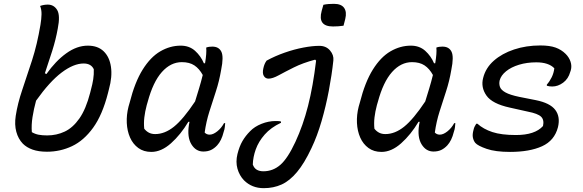

<svg xmlns="http://www.w3.org/2000/svg" viewBox="-20 -781 3040 1001"><path d="M543 -296Q514 -182 465.5 -115Q417 -48 355.5 -19Q294 10 225 10Q181 10 150 -1Q119 -12 99 -32Q75 -57 65 -94Q55 -131 62 -177Q72 -242 96 -312.5Q120 -383 147 -466.5Q174 -550 191 -652Q196 -682 196.5 -706.5Q197 -731 189 -750Q209 -757 229 -757Q261 -757 278 -729Q295 -701 281 -631Q271 -575 252.5 -516.5Q234 -458 214 -399L222 -395Q270 -463 325.5 -503Q381 -543 438 -543Q490 -543 520.5 -513.5Q551 -484 558.5 -432.5Q566 -381 548 -316ZM416 -450Q364 -450 301.5 -403Q239 -356 168 -256Q156 -212 149.5 -170.5Q143 -129 146 -92Q163 -82 182 -78.5Q201 -75 226 -75Q275 -75 317.5 -95Q360 -115 394 -163.5Q428 -212 450 -297L454 -313Q462 -342 466 -367.5Q470 -393 469 -420Q455 -450 416 -450Z M922 -543Q967 -543 997 -516Q1027 -489 1043 -451H1049Q1058 -504 1055 -533Q1063 -536 1070.5 -537Q1078 -538 1087 -538Q1121 -538 1134 -511.5Q1147 -485 1133 -417Q1123 -358 1105.5 -304.5Q1088 -251 1071.5 -199Q1055 -147 1047 -90Q1057 -79 1073 -79Q1091 -79 1112.5 -96Q1134 -113 1148 -139H1154Q1153 -129 1152 -118Q1151 -107 1146 -93Q1135 -48 1112 -23Q1097 -7 1080 1Q1063 9 1040 9Q1001 9 978 -28.5Q955 -66 965 -130Q966 -138 968 -146H962Q922 -79 871.5 -34Q821 11 769 11Q729 11 701 -9.5Q673 -30 658 -64Q643 -98 641 -140Q639 -182 650 -225L656 -246Q683 -353 724 -418.5Q765 -484 816 -513.5Q867 -543 922 -543ZM732 -110Q742 -97 756 -89.5Q770 -82 789 -82Q839 -82 887 -120.5Q935 -159 997 -252Q1007 -285 1017.5 -319Q1028 -353 1037 -390Q1019 -423 993.5 -440Q968 -457 928 -457Q870 -457 824 -405.5Q778 -354 750 -250L745 -233Q736 -199 732.5 -169Q729 -139 732 -110Z M1370 -465Q1414 -489 1464 -506.5Q1514 -524 1561.5 -533Q1609 -542 1645 -542Q1680 -542 1700.5 -518Q1721 -494 1718 -466Q1710 -391 1694.5 -309Q1679 -227 1656.5 -149.5Q1634 -72 1604 -9Q1567 70 1528.5 116Q1490 162 1448 181Q1406 200 1355 200Q1293 200 1252 159Q1228 134 1218 98.5Q1208 63 1218 22Q1228 -18 1244 -45.5Q1260 -73 1284 -97Q1307 -121 1343.5 -135.5Q1380 -150 1417 -150Q1428 -150 1434.5 -149.5Q1441 -149 1445 -147V-141Q1392 -116 1360 -79.5Q1328 -43 1313.5 -2.5Q1299 38 1298 77Q1305 96 1319 104Q1333 112 1353 112Q1403 112 1441.5 78.5Q1480 45 1520 -41Q1560 -127 1586 -229Q1612 -331 1628 -465L1623 -470Q1559 -453 1512 -429.5Q1465 -406 1433 -388.5Q1401 -371 1380 -371Q1364 -371 1355.5 -385Q1347 -399 1353 -425Q1358 -449 1370 -465ZM1666 -756Q1679 -759 1693.5 -760Q1708 -761 1721 -761Q1759 -761 1774 -740Q1789 -719 1780 -682L1771 -647Q1759 -645 1744.5 -644Q1730 -643 1716 -643Q1635 -643 1657 -724Z M2122 -543Q2167 -543 2197 -516Q2227 -489 2243 -451H2249Q2258 -504 2255 -533Q2263 -536 2270.5 -537Q2278 -538 2287 -538Q2321 -538 2334 -511.5Q2347 -485 2333 -417Q2323 -358 2305.5 -304.5Q2288 -251 2271.5 -199Q2255 -147 2247 -90Q2257 -79 2273 -79Q2291 -79 2312.5 -96Q2334 -113 2348 -139H2354Q2353 -129 2352 -118Q2351 -107 2346 -93Q2335 -48 2312 -23Q2297 -7 2280 1Q2263 9 2240 9Q2201 9 2178 -28.5Q2155 -66 2165 -130Q2166 -138 2168 -146H2162Q2122 -79 2071.5 -34Q2021 11 1969 11Q1929 11 1901 -9.5Q1873 -30 1858 -64Q1843 -98 1841 -140Q1839 -182 1850 -225L1856 -246Q1883 -353 1924 -418.5Q1965 -484 2016 -513.5Q2067 -543 2122 -543ZM1932 -110Q1942 -97 1956 -89.5Q1970 -82 1989 -82Q2039 -82 2087 -120.5Q2135 -159 2197 -252Q2207 -285 2217.5 -319Q2228 -353 2237 -390Q2219 -423 2193.5 -440Q2168 -457 2128 -457Q2070 -457 2024 -405.5Q1978 -354 1950 -250L1945 -233Q1936 -199 1932.5 -169Q1929 -139 1932 -110Z M2797 -544Q2846 -544 2876.5 -533Q2907 -522 2929 -500Q2947 -482 2954.5 -459.5Q2962 -437 2956 -415L2953 -406Q2943 -370 2916 -350Q2889 -330 2859 -330Q2843 -330 2831 -334V-340Q2846 -357 2856.5 -378.5Q2867 -400 2870 -425Q2840 -456 2776 -456Q2727 -456 2686 -443.5Q2645 -431 2618.5 -409.5Q2592 -388 2585 -362Q2581 -344 2586.5 -328Q2592 -312 2615.5 -299Q2639 -286 2687 -276L2773 -259Q2848 -244 2875 -208Q2902 -172 2889 -118Q2871 -48 2806 -18.5Q2741 11 2639 11Q2563 11 2517 -5Q2471 -21 2458 -36Q2449 -47 2445.5 -63.5Q2442 -80 2449 -105Q2451 -115 2455 -122Q2459 -129 2463 -136H2469Q2500 -108 2547 -92.5Q2594 -77 2670 -77Q2769 -77 2811 -124Q2818 -156 2801 -172.5Q2784 -189 2732 -199L2638 -220Q2546 -240 2516 -283Q2486 -326 2499 -375Q2512 -427 2554.5 -464.5Q2597 -502 2660 -523Q2723 -544 2797 -544Z"/></svg>

Font: Recursive Mn Csl St
Style: Italic
Weight: 400
Italic angle: -15°
Monospace: yes
Version: Version 1.079;hotconv 1.0.112;makeotfexe 2.5.65598; ttfautoh